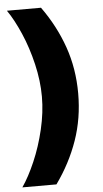

<svg xmlns="http://www.w3.org/2000/svg" viewBox="-62 -775 546 1014"><g transform="rotate(-5 211.5 -268.5)"><path d="M195.3 199.2H14.6Q50.3 147.5 83.7 70.1Q117.2 -7.3 138.2 -96.7Q159.2 -186 159.2 -269.5Q159.2 -353 138.2 -442.4Q117.2 -531.7 83.7 -608.9Q50.3 -686 14.6 -737.3H195.3Q270.5 -632.8 311 -517.1Q351.6 -401.4 351.6 -269.5Q351.6 -137.7 311 -21.7Q270.5 94.2 195.3 199.2Z"/></g></svg>

Font: Pretendard Std Black
Style: Regular
Weight: 900
Designer: Base glyphs from Inter by Rasmus Andersson; Hangeul glyphs from Noto Sans CJK(Source Han Sans) by Jang Soo-young and Kan
Foundry: Kil Hyung-jin
Version: Version 1.309